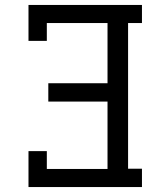

<svg xmlns="http://www.w3.org/2000/svg" viewBox="-20 -755 640 775"><path d="M95 0V-145H169V-73H414V-345H175V-419H414V-662H169V-590H95V-735H553V-662H497V-74H553V0Z"/></svg>

Font: Iosevka HT Extended
Style: Regular
Weight: 400
Width: 7
Monospace: yes
Designer: Belleve Invis
Foundry: Belleve Invis
Version: Version 32.3.0; ttfautohint (v1.8.4)